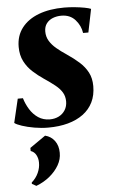

<svg xmlns="http://www.w3.org/2000/svg" viewBox="-61 -562 519 869"><g transform="rotate(-5 198.0 -127.5)"><path d="M363.5 -401.5H339.5Q334.5 -435.5 311 -461.8Q287.5 -488 248 -488Q227 -488 209.2 -481Q191.5 -474 180.5 -459.5Q169.5 -445 169.5 -423Q169.5 -399 181 -380Q192.5 -361 212 -344.5Q231.5 -328 256.5 -311.5Q288.5 -290 312.5 -268.5Q336.5 -247 350.5 -220.5Q364.5 -194 364.5 -158Q364.5 -116.5 349 -85Q333.5 -53.5 304.5 -32Q275.5 -10.5 235.2 0.5Q195 11.5 145.5 11.5Q114 11.5 82.5 6Q51 0.5 26.8 -7.5Q2.5 -15.5 -6.5 -23L19 -131H42.5Q50.5 -104 65.5 -79.8Q80.5 -55.5 103.2 -40.2Q126 -25 156 -25Q178.5 -25 196.8 -34.2Q215 -43.5 225.5 -60.5Q236 -77.5 236 -99.5Q236 -123 225.2 -140.8Q214.5 -158.5 194.2 -174.8Q174 -191 145.5 -210Q119.5 -227.5 96 -248.8Q72.5 -270 58 -298.2Q43.5 -326.5 43.5 -364Q43.5 -414.5 71 -450.2Q98.5 -486 148 -504.8Q197.5 -523.5 264 -523.5Q287.5 -523.5 312 -521Q336.5 -518.5 356.2 -514.8Q376 -511 385 -507ZM68.5 269.5 49 258.5V252.5Q69 235 79.5 211.8Q90 188.5 89.5 165Q89.5 146.5 81.2 131Q73 115.5 56.5 110V96L127.5 46.5Q154.5 53 170.8 75Q187 97 187 129.5Q187.5 158.5 172 185.5Q156.5 212.5 129.8 234.5Q103 256.5 68.5 269.5Z"/></g></svg>

Font: Merriweather 120pt
Style: Bold Italic
Weight: 700
Italic angle: -7.8°
Version: Version 2.101